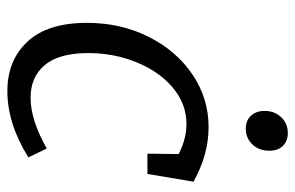

<svg xmlns="http://www.w3.org/2000/svg" viewBox="-160 -632 801 521"><g transform="rotate(90 240.5 -371.5)"><path d="M452 -371H397L398 -456Q356 -477 317 -477Q262 -477 218 -440Q174 -403 149 -341.5Q124 -280 124 -211Q124 -131 156.5 -92.5Q189 -54 245 -54Q306 -54 383 -98L407 -48Q316 9 227 9Q144 9 93 -45.5Q42 -100 42 -207Q42 -299 80 -374.5Q118 -450 182.5 -493.5Q247 -537 325 -537Q400 -537 473 -496ZM281 -689Q281 -716 298 -734Q315 -752 341 -752Q363 -752 376 -738.5Q389 -725 389 -702Q389 -674 372 -656Q355 -638 329 -638Q307 -638 294 -652Q281 -666 281 -689Z"/></g></svg>

Font: Bitter Pro
Style: Italic
Weight: 400
Italic angle: -9°
Designer: Sol Matas, and Bitter project Authors
Foundry: Sol Matas
Version: Version 1.010